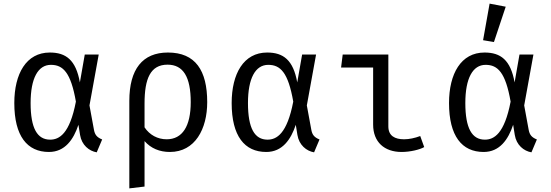

<svg xmlns="http://www.w3.org/2000/svg" viewBox="-20 -828 3040 1060"><path d="M255 -538C125 -538 59 -421 59 -259C59 -77 130 11 250 11C339 11 386 -58 413 -139L422 -83C431 -27 472 6 514 13L544 -58C514 -70 504 -85 499 -110L474 -246L525 -527H448L421 -373C399 -497 344 -538 255 -538ZM261 -470C328 -470 371 -428 399 -267C365 -89 307 -57 257 -57C186 -57 149 -119 149 -259C149 -396 190 -470 261 -470Z M907 -538C767 -538 694 -446 694 -271V212L778 202V-49C813 -9 861 11 918 11C1057 11 1124 -116 1124 -264C1124 -439 1059 -538 907 -538ZM905 -471C992 -471 1033 -403 1033 -264C1033 -131 987 -59 900 -59C850 -59 806 -83 778 -125V-257C778 -393 810 -471 905 -471Z M1455 -538C1325 -538 1259 -421 1259 -259C1259 -77 1330 11 1450 11C1539 11 1586 -58 1613 -139L1622 -83C1631 -27 1672 6 1714 13L1744 -58C1714 -70 1704 -85 1699 -110L1674 -246L1725 -527H1648L1621 -373C1599 -497 1544 -538 1455 -538ZM1461 -470C1528 -470 1571 -428 1599 -267C1565 -89 1507 -57 1457 -57C1386 -57 1349 -119 1349 -259C1349 -396 1390 -470 1461 -470Z M2040 -455V-140C2040 -44 2102 11 2197 11C2245 11 2298 -2 2322 -16L2300 -77C2271 -66 2239 -59 2211 -59C2160 -59 2124 -78 2124 -130V-527H1872L1863 -455Z M2683 -808 2647 -606 2707 -596 2772 -791ZM2655 -538C2525 -538 2459 -421 2459 -259C2459 -77 2530 11 2650 11C2739 11 2786 -58 2813 -139L2822 -83C2831 -27 2872 6 2914 13L2944 -58C2914 -70 2904 -85 2899 -110L2874 -246L2925 -527H2848L2821 -373C2799 -497 2744 -538 2655 -538ZM2661 -470C2728 -470 2771 -428 2799 -267C2765 -89 2707 -57 2657 -57C2586 -57 2549 -119 2549 -259C2549 -396 2590 -470 2661 -470Z"/></svg>

Font: FiraMono Nerd Font
Style: Regular
Weight: 400
Designer: Carrois Corporate & Edenspiekermann AG
Foundry: Carrois Corporate GbR & Edenspiekermann AG
Version: Version 003.206;Nerd Fonts 3.3.0